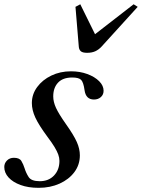

<svg xmlns="http://www.w3.org/2000/svg" viewBox="-47 -868 664 898"><path d="M133.5 10.5Q85 10.5 49 -2.8Q13 -16 -7 -38Q-27 -60 -27 -87Q-27 -104.5 -14.5 -117.2Q-2 -130 18 -130Q44 -130 53 -115Q62 -100 68 -81Q74.5 -59.5 87 -40Q99.5 -20.5 139 -20.5Q180.5 -20.5 205.8 -47.2Q231 -74 231 -115.5Q231 -130 225.5 -145.2Q220 -160.5 207.8 -180.8Q195.5 -201 174 -229.5Q134.5 -283 118.2 -318.2Q102 -353.5 102 -386Q102 -427 126.8 -460.8Q151.5 -494.5 193 -514.5Q234.5 -534.5 285 -534.5Q326.5 -534.5 361.2 -521.8Q396 -509 416.8 -488.2Q437.5 -467.5 437.5 -443.5Q437.5 -425.5 424.8 -414Q412 -402.5 392.5 -402.5Q354.5 -402.5 348.5 -446Q343.5 -482.5 332.8 -494Q322 -505.5 291 -505.5Q247 -505.5 224.5 -481.5Q202 -457.5 202 -417Q202 -391.5 215 -363.2Q228 -335 261.5 -287.5Q298 -236 312.2 -204Q326.5 -172 326.5 -141.5Q326.5 -97.5 301 -63.2Q275.5 -29 231.8 -9.2Q188 10.5 133.5 10.5ZM360.5 -621Q339 -621 330.8 -628.5Q322.5 -636 321.5 -650L306 -836L328.5 -848L397.5 -708L578 -848L597 -836L428 -650Q414.5 -635.5 398.5 -628.2Q382.5 -621 360.5 -621Z"/></svg>

Font: Libre Caslon Text
Style: Italic
Weight: 400
Italic angle: -22.583°
Designer: Pablo Impallari, Rodrigo Fuenzalida, Katja Schimmel
Foundry: Pablo Impallari, Rodrigo Fuenzalida
Version: Version 2.000